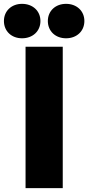

<svg xmlns="http://www.w3.org/2000/svg" viewBox="-89 -968 454 988"><path d="M233.9 -727.5H42.5V0H233.9ZM251 -771C305.7 -771 345.2 -807.6 345.2 -859.9C345.2 -911.6 305.7 -948.2 251 -948.2C196.3 -948.2 157.2 -911.6 157.2 -859.9C157.2 -807.6 196.3 -771 251 -771ZM24.4 -771C79.6 -771 119.1 -807.6 119.1 -859.9C119.1 -911.6 79.6 -948.2 24.4 -948.2C-29.8 -948.2 -68.8 -911.6 -68.8 -859.9C-68.8 -807.6 -29.8 -771 24.4 -771Z"/></svg>

Font: Raveo Display Display ExtraBold
Style: Regular
Weight: 800
Designer: Jakub Foglar, Rasmus Andersson (Inter)
Foundry: Jakubfoglar.com
Version: Version 1.100;Glyphs 3.2.3 (3260)